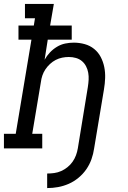

<svg xmlns="http://www.w3.org/2000/svg" viewBox="-30 -755 650 977"><path d="M210 202V128Q228 128 246 125.5Q264 123 281 115.5Q298 108 313 96Q328 84 339 68.5Q350 53 356.5 35.5Q363 18 366 0L417 -312Q420 -331 421 -349Q422 -367 419 -384.5Q416 -402 408 -417.5Q400 -433 387 -444Q374 -455 356.5 -460Q339 -465 320 -465Q303 -465 286 -461.5Q269 -458 253.5 -450Q238 -442 224.5 -429.5Q211 -417 201 -402Q191 -387 185.5 -370.5Q180 -354 178 -337L134 -74H185V0H-10V-74H50L130 -553H64V-625H142L148 -662H97V-735H244L225 -625H335V-553H213L197 -451Q208 -471 224 -488Q240 -505 260 -517Q280 -529 302 -533.5Q324 -538 345 -538Q374 -538 401 -530.5Q428 -523 449 -506Q470 -489 482.5 -465Q495 -441 500.5 -414Q506 -387 505 -358Q504 -329 499 -300L449 0Q445 28 435.5 55Q426 82 409.5 106Q393 130 369.5 149.5Q346 169 319.5 180.5Q293 192 265.5 197Q238 202 210 202Z"/></svg>

Font: Iosevka Curly Slab ExObl
Style: Regular
Weight: 400
Width: 7
Italic angle: -9°
Monospace: yes
Designer: Belleve Invis
Foundry: Belleve Invis
Version: Version 11.1.0; ttfautohint (v1.8.3)